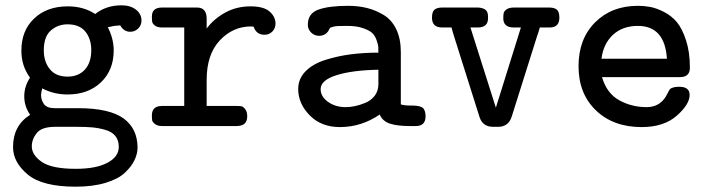

<svg xmlns="http://www.w3.org/2000/svg" viewBox="-20 -472 2665 719"><path d="M28.8 79.1Q28.8 -2 92.8 -42Q70.8 -74.2 70.8 -111.1Q70.8 -147.9 91.8 -180.2V-182.1Q59.6 -226.1 60.1 -283.2Q60.1 -357.4 107.9 -402.8Q155.8 -448.2 233.9 -448.2Q293 -448.2 335.9 -419.9H336.9Q377.9 -452.1 435.1 -452.1Q468.3 -452.1 489 -436Q509.8 -419.9 509.8 -395Q509.8 -377 497.3 -365Q484.9 -353 467.8 -353Q443.8 -353 430.2 -377L408.2 -375L383.8 -370.1Q405.8 -327.1 405.8 -283.2Q405.8 -209 357.9 -163.6Q310.1 -118.2 232.9 -118.2Q181.2 -118.2 138.2 -141.1Q134.3 -127.9 133.8 -116.2Q133.8 -97.2 144.8 -82Q155.8 -66.9 185.1 -66.9H272.9Q390.1 -66.9 443.8 -27.8Q494.6 10.3 495.1 80.1Q495.1 104 483.6 127.9Q472.2 151.9 447.5 175Q422.9 198.2 375.5 212.6Q328.1 227.1 263.2 227.1Q138.2 227.1 83.5 181.2Q28.8 135.3 28.8 79.1ZM99.1 76.2Q99.1 108.4 136.5 134.3Q173.8 160.2 264.2 160.2Q339.4 160.2 382.1 137.7Q424.8 115.2 424.8 78.1Q424.8 53.2 411.9 37.1Q398.9 21 373 13.9Q347.2 6.8 324 4.9Q300.8 2.9 267.1 2.9H187Q136.2 2.9 117.7 26.1Q99.1 49.3 99.1 76.2ZM144 -283.2Q144 -241.2 166.5 -213.1Q189 -185.1 232.9 -185.1Q273.9 -185.1 297.9 -211.4Q321.8 -237.8 321.8 -284.2Q321.8 -326.2 299.8 -353.5Q277.8 -380.9 232.9 -380.9Q196.8 -380.9 170.4 -357.9Q144 -335 144 -283.2Z M548.8 -40Q548.8 -75.2 586.9 -75.2H669.9V-369.1H586.9Q568.8 -369.1 559.8 -376.5Q550.8 -383.8 549.8 -390.9Q548.8 -397.9 548.8 -410.2Q548.8 -443.8 586.9 -443.8Q587.4 -443.8 587.9 -443.8H717.8Q753.9 -443.8 753.9 -401.9V-365.2Q780.8 -401.4 823.2 -424.8Q865.7 -448.2 918 -448.2Q967.8 -448.2 989.7 -428.7Q1011.7 -409.2 1011.7 -383.8Q1011.7 -365.7 999.8 -353.8Q987.8 -341.8 970.7 -341.8Q939.9 -341.8 929.7 -372.1Q928.7 -372.1 924.8 -372.6Q920.9 -373 919.9 -373Q852.1 -373 803 -320.6Q753.9 -268.1 753.9 -172.9V-75.2H866.7Q876.5 -75.2 883.3 -74.2Q890.1 -73.2 897.9 -63.7Q905.8 -54.2 905.8 -36.1Q905.8 0 865.7 0H586.9Q569.8 0 560.3 -7.6Q550.8 -15.1 549.8 -21.5Q548.8 -27.8 548.8 -40Z M1096.7 -138.2Q1096.7 -177.2 1124.3 -205.1Q1151.9 -232.9 1198.2 -247.6Q1244.6 -262.2 1293.7 -268.6Q1342.8 -274.9 1397 -274.9Q1397 -290 1396.5 -297.6Q1396 -305.2 1389.9 -322.5Q1383.8 -339.8 1372.8 -349.4Q1361.8 -358.9 1338.4 -366.9Q1314.9 -375 1280.8 -375Q1259.8 -375 1246.8 -374.5Q1233.9 -374 1226.8 -371.6Q1219.7 -369.1 1217.8 -368.7Q1215.8 -368.2 1212.9 -362.5Q1210 -356.9 1209 -355Q1196.8 -337.9 1174.8 -337.9Q1157.7 -337.9 1145.3 -349.9Q1132.8 -361.8 1132.8 -379.9Q1132.8 -421.9 1172.4 -436Q1211.9 -450.2 1283.7 -450.2Q1321.8 -450.2 1354.2 -442.1Q1386.7 -434.1 1416.7 -416Q1446.8 -397.9 1463.9 -362.5Q1481 -327.1 1481 -276.9V-81.1Q1493.7 -76.7 1517.6 -76.7Q1520 -76.7 1522.5 -76.7Q1523.9 -76.7 1525.9 -76.7Q1550.8 -76.2 1561.5 -69.3Q1573.2 -61.5 1573.7 -37.1Q1573.7 0 1537.6 0H1514.6Q1467.8 0 1440.2 -9Q1412.6 -18.1 1401.9 -43Q1333 3.9 1252.9 3.9Q1183.1 3.9 1139.9 -40Q1096.7 -84 1096.7 -138.2ZM1180.7 -138.2Q1180.7 -110.4 1208.3 -90.6Q1235.8 -70.8 1274.9 -70.8Q1291 -70.8 1308.8 -74.5Q1326.7 -78.1 1347.7 -86.7Q1368.7 -95.2 1382.8 -113Q1397 -130.9 1397 -157.2V-210.9Q1297.9 -209 1239.3 -190.2Q1180.7 -171.4 1180.7 -138.2Z M1597.7 -405.8Q1597.7 -428.7 1607.7 -436.3Q1617.7 -443.8 1635.7 -443.8H1767.6Q1784.7 -443.8 1796.4 -436.5Q1807.6 -429.7 1807.6 -409.2Q1807.6 -407.7 1807.6 -405.8Q1808.6 -369.1 1769.5 -369.1Q1769 -369.1 1768.6 -369.1H1741.7L1836.9 -68.8L1930.7 -369.1H1903.8Q1864.7 -369.1 1864.7 -403.8Q1864.7 -416 1866.2 -423.1Q1867.7 -430.2 1877.2 -437Q1886.7 -443.8 1904.8 -443.8H2036.6Q2055.7 -443.8 2065.2 -436Q2074.7 -428.2 2074.7 -405.8Q2074.7 -369.1 2038.6 -369.1Q2038.1 -369.1 2037.6 -369.1H2001.5Q1997.6 -354 1990.7 -335L1896.5 -36.1Q1884.3 2.9 1845.7 2.9H1826.7Q1787.6 2.9 1775.9 -33.2L1681.6 -332Q1674.8 -353 1670.9 -369.1H1636.7Q1636.2 -369.1 1635.7 -369.1Q1597.7 -369.1 1597.7 -405.8Z M2146.5 -224.1Q2146.5 -326.2 2208.5 -388.2Q2270.5 -450.2 2368.7 -450.2Q2392.6 -450.2 2415 -446Q2437.5 -441.9 2466.1 -427.5Q2494.6 -413.1 2514.6 -389.2Q2534.7 -365.2 2549.1 -321Q2563.5 -276.9 2563.5 -217.8Q2563.5 -183.1 2525.4 -183.1Q2524.9 -183.1 2524.4 -183.1H2234.4Q2252.4 -122.1 2299.1 -96.4Q2345.7 -70.8 2401.4 -70.8Q2449.2 -70.8 2473.6 -110.8Q2476.6 -115.7 2481.7 -126Q2486.8 -136.2 2489.3 -138.7Q2491.7 -141.1 2499.8 -144Q2507.8 -147 2521.5 -147H2524.4Q2562.5 -147 2562.5 -116.2Q2562.5 -81.1 2514.2 -38.6Q2465.8 3.9 2382.8 3.9Q2276.9 3.9 2211.7 -58.6Q2146.5 -121.1 2146.5 -224.1ZM2232.4 -252H2477.5Q2469.7 -375 2368.7 -375Q2311.5 -375 2275.4 -341.6Q2239.3 -308.1 2232.4 -252Z"/></svg>

Font: CMU Typewriter Text
Style: Bold
Weight: 700
Version: Version 0.7.0